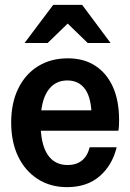

<svg xmlns="http://www.w3.org/2000/svg" viewBox="-20 -760 536 790"><path d="M256 10Q187 10 135 -23.5Q83 -57 54.5 -116.5Q26 -176 26 -256Q26 -336 55 -395.5Q84 -455 136.5 -487.5Q189 -520 259 -520Q325 -520 372 -489.5Q419 -459 444.5 -402.5Q470 -346 470 -266Q470 -254 469.5 -243Q469 -232 467 -222H101V-306H384L357 -276Q357 -355 331 -392Q305 -429 257 -429Q205 -429 176 -385.5Q147 -342 147 -255Q147 -168 175.5 -124.5Q204 -81 258 -81Q294 -81 317 -99.5Q340 -118 349 -154H460Q442 -80 390 -35Q338 10 256 10ZM81 -583 199 -740H318L435 -583H341L210 -710H307L176 -583Z"/></svg>

Font: Instrument Sans SemiCondensed SemiBold
Style: Regular
Weight: 600
Width: 4
Designer: Rodrigo Fuenzalida
Foundry: fragTYPE
Version: Version 1.000;gftools[0.9.28]